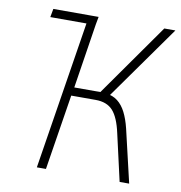

<svg xmlns="http://www.w3.org/2000/svg" viewBox="-80 -779 801 852"><g transform="rotate(10 321.0 -352.5)"><path d="M85 -667 92 -705H296L289 -667ZM142 0 254 -705H295L244 -378H376L351 -363L592 -705H642L397 -360L388 -376Q418 -373 440 -356Q462 -339 477 -309.5Q492 -280 502 -239L558 0H515L467 -211Q452 -280 425 -310Q398 -340 347 -340H237L183 0Z"/></g></svg>

Font: Nunito Sans 10pt Condensed ExtraLight
Style: Italic
Weight: 250
Width: 3
Italic angle: -9°
Designer: Vernon Adams
Foundry: Vernon Adams
Version: Version 3.101;gftools[0.9.27]